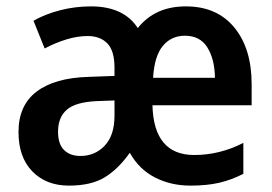

<svg xmlns="http://www.w3.org/2000/svg" viewBox="-20 -572 853 602"><path d="M563 -552Q660 -552 714.5 -486Q769 -420 769 -308V-242H458Q462 -86 589 -86Q669 -86 743 -124V-27Q706 -8 667.5 1Q629 10 577 10Q516 10 466 -15.5Q416 -41 387 -93Q350 -41 307.5 -15.5Q265 10 196 10Q125 10 81.5 -34.5Q38 -79 38 -158Q38 -242 95 -285Q152 -328 258 -331L339 -334V-360Q339 -413 316.5 -436Q294 -459 255 -459Q223 -459 188.5 -448.5Q154 -438 120 -420L85 -507Q122 -528 169 -540Q216 -552 265 -552Q368 -552 412 -484Q439 -518 476.5 -535Q514 -552 563 -552ZM560 -460Q517 -460 490.5 -428Q464 -396 460 -328H654Q653 -387 630 -423.5Q607 -460 560 -460ZM284 -255Q217 -252 189.5 -228Q162 -204 162 -159Q162 -120 181 -101.5Q200 -83 232 -83Q278 -83 308.5 -115.5Q339 -148 339 -209V-257Z"/></svg>

Font: Noto Sans Hebrew SemiCondensed SemiBold
Style: Regular
Weight: 600
Width: 4
Designer: Monotype Design Team
Foundry: Monotype Imaging Inc.
Version: Version 2.004; ttfautohint (v1.8.4.7-5d5b)